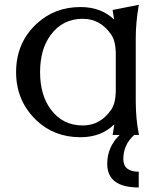

<svg xmlns="http://www.w3.org/2000/svg" viewBox="-20 -577 698 821"><path d="M334 -40.5Q409.7 -40.5 456.1 -108.9Q475.1 -136.7 475.1 -192.9V-344.2Q475.1 -400.4 456.1 -428.2Q409.7 -496.6 334 -496.6Q248 -496.6 197.3 -428.2Q151.4 -366.7 151.4 -268.6Q151.4 -170.4 197.3 -108.9Q248 -40.5 334 -40.5ZM574.2 0H554.2Q507.3 41.5 507.3 103Q507.3 157.2 573.2 157.2V224.6Q438.5 224.6 438.5 123.5Q438.5 51.8 491.7 0H461.4Q465.8 -22 468.8 -45.4Q412.6 9.8 324.2 9.8Q211.9 9.8 135.7 -62.5Q48.8 -145.5 48.8 -268.6Q48.8 -393.1 135.7 -474.6Q212.9 -546.9 324.2 -546.9Q412.6 -546.9 468.3 -493.2Q465.3 -514.2 461.4 -534.2L573.7 -556.6Q560.5 -481.9 560.5 -413.6V-144Q560.5 -67.4 574.2 0Z"/></svg>

Font: Classica
Style: Book
Weight: 400
Designer: Wojciech Kalinowski "wmk69" (wmk69@o2.pl)
Foundry: Wojciech Kalinowski "wmk69" (wmk69@o2.pl)
Version: Version 2.1.1; 2021-05-14